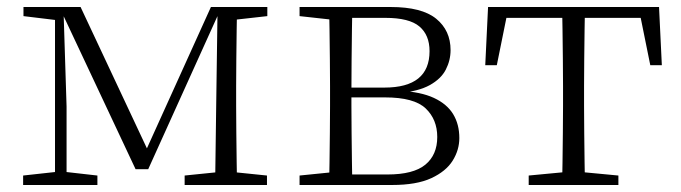

<svg xmlns="http://www.w3.org/2000/svg" viewBox="-20 -528 1944 548"><path d="M367 -45 155 -496H151V-508H210L409 -84H390L582 -508H613V-496H607L403 -45ZM594 0 597 -223 601 -508H657Q656 -484 655.5 -443.5Q655 -403 654.5 -359.5Q654 -316 654 -283V-226Q654 -192 654.5 -148.5Q655 -105 655.5 -64.5Q656 -24 657 0ZM46 0V-27L146 -38H161L258 -27V0ZM507 0V-27L615 -38H635L742 -27V0ZM47 -482V-508H158V-470H146ZM137 0V-508H161L170 -224V0ZM622 -470V-508H743V-482L636 -470Z M835 0V-27L944 -38L952 -30H1086Q1160 -30 1194 -58Q1228 -86 1228 -137Q1228 -187 1195 -218.5Q1162 -250 1079 -250H952V-278H1077Q1206 -278 1206 -382Q1206 -428 1177 -452.5Q1148 -477 1080 -477H952L944 -470L835 -482V-508H1095Q1184 -508 1225 -474.5Q1266 -441 1266 -385Q1266 -356 1252.5 -329.5Q1239 -303 1206.5 -285Q1174 -267 1117 -262L1120 -269Q1181 -266 1218.5 -248.5Q1256 -231 1273.5 -202Q1291 -173 1291 -134Q1291 -100 1272 -69.5Q1253 -39 1211 -19.5Q1169 0 1099 0ZM919 0Q920 -24 920.5 -64.5Q921 -105 921.5 -148.5Q922 -192 922 -226V-283Q922 -316 921.5 -359.5Q921 -403 920.5 -443.5Q920 -484 919 -508H986Q985 -484 984.5 -443Q984 -402 983.5 -355Q983 -308 983 -267V-226Q983 -192 983.5 -148.5Q984 -105 984.5 -64.5Q985 -24 986 0Z M1365 -342 1373 -508H1861L1869 -342H1836L1803 -505L1836 -477H1398L1431 -505L1398 -342ZM1489 0V-27L1605 -38H1629L1745 -27V0ZM1584 0Q1585 -24 1585.5 -64.5Q1586 -105 1586.5 -148.5Q1587 -192 1587 -226V-283Q1587 -316 1586.5 -359.5Q1586 -403 1585.5 -443.5Q1585 -484 1584 -508H1650Q1649 -484 1648.5 -443.5Q1648 -403 1647.5 -359.5Q1647 -316 1647 -283V-226Q1647 -192 1647.5 -148.5Q1648 -105 1648.5 -64.5Q1649 -24 1650 0Z"/></svg>

Font: Noto Serif JP ExtraLight
Style: Regular
Weight: 200
Designer: Ryoko NISHIZUKA  (kana & ideographs); Frank Grießhammer (Latin, Greek & Cyrillic); Wenlong ZHANG  (bopomofo); Sandoll Co
Foundry: Adobe
Version: Version 2.002-H1;hotconv 1.1.0;makeotfexe 2.6.0